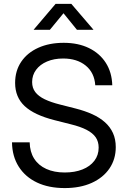

<svg xmlns="http://www.w3.org/2000/svg" viewBox="-20 -960 660 992"><path d="M314.5 11.7Q231.4 11.7 170.9 -17.1Q110.4 -45.9 76.7 -99.1Q43 -152.3 42 -224.6H133.3Q134.3 -175.3 156.5 -140.4Q178.7 -105.5 219.2 -87.2Q259.8 -68.8 314.5 -68.8Q366.7 -68.8 406 -84.5Q445.3 -100.1 467.5 -129.2Q489.7 -158.2 489.7 -197.3Q489.7 -228.5 474.4 -250.7Q459 -272.9 427.2 -289.3Q395.5 -305.7 345.7 -317.9L262.7 -338.9Q156.7 -365.7 107.4 -411.9Q58.1 -458 58.1 -531.7Q58.1 -594.2 89.6 -640.9Q121.1 -687.5 177.7 -713.1Q234.4 -738.8 309.1 -738.8Q383.8 -738.8 439.5 -711.7Q495.1 -684.6 526.6 -635.5Q558.1 -586.4 560.1 -519.5H472.2Q467.8 -584.5 422.9 -621.1Q377.9 -657.7 306.2 -657.7Q259.3 -657.7 223.1 -642.3Q187 -627 166.5 -599.4Q146 -571.8 146 -536.1Q146 -505.4 162.6 -483.9Q179.2 -462.4 211.2 -447Q243.2 -431.6 290 -419.9L370.6 -399.4Q418.5 -387.2 456.8 -369.9Q495.1 -352.5 522.2 -328.4Q549.3 -304.2 563.7 -272.5Q578.1 -240.7 578.1 -199.7Q578.1 -137.7 545.7 -89.8Q513.2 -42 453.9 -15.1Q394.5 11.7 314.5 11.7ZM237.8 -806.2H154.3V-807.1L267.1 -939.9H348.6L462.4 -807.1V-806.2H377.4L308.1 -891.6Z"/></svg>

Font: Inter 28pt
Style: Regular
Weight: 400
Designer: Rasmus Andersson
Foundry: rsms
Version: Version 4.001;git-66647c0bb